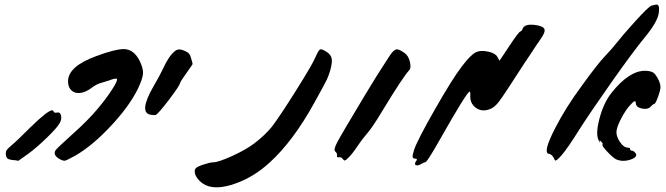

<svg xmlns="http://www.w3.org/2000/svg" viewBox="-20 -948 2917 841"><path d="M522 -733Q564 -733 590 -685Q608 -649 606.5 -626Q605 -603 583 -557Q545 -481 465 -395.5Q385 -310 311 -267Q275 -247 266 -244.5Q257 -242 240 -252Q211 -269 223 -289Q226 -296 295 -358Q366 -421 409 -473Q443 -513 470 -554.5Q497 -596 492 -602Q487 -607 459 -596Q448 -592 417 -583Q401 -578 381 -563Q356 -544 332 -541Q308 -538 293 -552Q278 -566 278 -592Q278 -657 401 -702Q484 -733 522 -733ZM209 -465Q213 -465 214 -461Q216 -452 230 -455Q244 -458 247.5 -441.5Q251 -425 241 -408Q229 -387 185 -344.5Q141 -302 106 -276Q62 -244 61 -244H58Q54 -245 47.5 -246Q41 -247 35 -247Q20 -249 14 -253Q8 -257 6 -269Q4 -281 8.5 -289Q13 -297 30 -311Q50 -327 116 -393Q190 -465 209 -465Z M643 -445Q584 -451 653 -571Q681 -619 692 -643Q719 -703 746 -724Q761 -737 785 -727Q800 -721 806.5 -714.5Q813 -708 817 -693Q825 -668 823 -666L819 -660Q815 -655 808.5 -645Q802 -635 796 -627Q771 -592 769 -585Q766 -571 719 -509.5Q672 -448 661 -444Q659 -443 643 -445Z M881 -137Q862 -146 848 -162.5Q834 -179 833 -195Q832 -206 838.5 -212Q845 -218 864 -225Q900 -237 913 -237Q936 -237 996.5 -264.5Q1057 -292 1094 -320Q1142 -357 1171 -393Q1206 -439 1277 -552Q1348 -665 1361 -696Q1375 -728 1382 -731.5Q1389 -735 1412 -720Q1430 -708 1433 -690.5Q1436 -673 1426 -638Q1419 -615 1411.5 -599Q1404 -583 1358 -500Q1264 -329 1160 -235Q1091 -172 1009.5 -143.5Q928 -115 881 -137Z M1482 -251Q1474 -262 1464 -259Q1460 -258 1457.5 -260Q1455 -262 1456 -266Q1458 -277 1448 -285Q1440 -292 1457.5 -325.5Q1475 -359 1576 -527Q1624 -608 1685 -701Q1703 -729 1715.5 -731.5Q1728 -734 1753 -715Q1769 -704 1775.5 -677Q1782 -650 1772 -640Q1745 -611 1654 -461Q1612 -391 1591 -367Q1565 -337 1546 -308Q1524 -275 1506 -257Q1495 -246 1491 -245Q1487 -244 1482 -251Z M1801 -225Q1798 -226 1798 -231.5Q1798 -237 1802 -241Q1811 -253 1800 -253Q1789 -253 1787.5 -260.5Q1786 -268 1794 -292Q1807 -332 1884.5 -468Q1962 -604 2003 -657Q2040 -706 2062.5 -718Q2085 -730 2122 -721Q2151 -714 2159 -698L2168 -682L2210 -745Q2251 -807 2259 -810Q2266 -812 2269 -822Q2279 -847 2334 -837Q2353 -833 2360.5 -826.5Q2368 -820 2364.5 -807.5Q2361 -795 2346 -774Q2342 -769 2329.5 -750Q2317 -731 2303.5 -710.5Q2290 -690 2279 -674Q2187 -531 2166.5 -504Q2146 -477 2126 -470Q2084 -454 2055 -484Q2039 -502 2040 -525Q2041 -547 2037 -547Q2023 -542 1907 -337Q1852 -240 1844 -238Q1837 -237 1822 -228Q1809 -221 1801 -225Z M2856 -928Q2870 -928 2866 -894Q2862 -854 2804 -784Q2750 -718 2655.5 -583.5Q2561 -449 2516 -378Q2466 -298 2439 -267Q2417 -242 2412 -245Q2410 -246 2406 -255Q2398 -272 2385 -274Q2355 -277 2412 -387Q2457 -476 2531 -576Q2599 -670 2630 -702Q2663 -737 2680 -759Q2709 -796 2764.5 -857Q2820 -918 2833 -923Q2850 -928 2856 -928ZM2805 -638Q2838 -638 2850 -622Q2873 -591 2873 -566Q2873 -553 2862 -523Q2851 -493 2846 -493Q2842 -493 2832 -483Q2819 -467 2792 -472.5Q2765 -478 2765 -497Q2765 -511 2751 -499Q2746 -494 2736 -483Q2719 -463 2702 -431Q2685 -399 2681 -378Q2677 -354 2694.5 -327.5Q2712 -301 2732 -301Q2740 -301 2740 -295Q2740 -288 2748 -288Q2755 -288 2763 -278Q2776 -262 2745 -250Q2709 -237 2679 -250Q2666 -256 2640.5 -283Q2615 -310 2619 -315Q2623 -318 2613 -328Q2606 -335 2606 -334.5Q2606 -334 2608 -328V-324Q2607 -325 2604 -330Q2587 -357 2605.5 -427.5Q2624 -498 2659 -542Q2736 -638 2805 -638Z"/></svg>

Font: Lilach
Style: Regular
Weight: 400
Version: Version 1.0